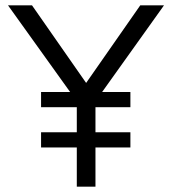

<svg xmlns="http://www.w3.org/2000/svg" viewBox="-20 -700 645 720"><path d="M268 -320 10 -680H100L303 -389L506 -680H595L338 -320V0H268ZM134 -355H469V-298H134ZM134 -204H469V-147H134Z"/></svg>

Font: Teachers[wght]
Style: Regular
Weight: 400
Designer: Alfredo Marco Pradil & Chank Diesel
Version: Version 1.000;Glyphs 3.1.2 (3151)